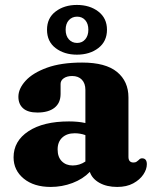

<svg xmlns="http://www.w3.org/2000/svg" viewBox="-20 -744 622 778"><path d="M35 -106.5Q35 -172.5 95.2 -212.2Q155.5 -252 259.5 -252Q297 -252 326 -245.5V-380Q326 -406 311.8 -421Q297.5 -436 272.5 -436Q251.5 -436 238.5 -427Q225.5 -418 225.5 -404V-363.5Q225.5 -327 201 -307.5Q176.5 -288 131.5 -288Q93 -288 73.8 -305Q54.5 -322 54.5 -352Q54.5 -384.5 83.5 -416.5Q112.5 -448.5 170 -469.5Q227.5 -490.5 313 -490.5Q408 -490.5 454.2 -452.5Q500.5 -414.5 500.5 -349V-108.5Q500.5 -85.5 521 -85.5Q529 -85.5 533.5 -88.8Q538 -92 542 -95.5Q544.5 -98.5 547.8 -100.5Q551 -102.5 555.5 -102.5Q575 -102.5 575 -78.5Q575 -58 560.8 -36.8Q546.5 -15.5 519.8 -1Q493 13.5 455 13.5Q412.5 13.5 382.8 -3.2Q353 -20 344 -47.5Q316 -18.5 273.8 -2.5Q231.5 13.5 185.5 13.5Q117.5 13.5 76.2 -20.2Q35 -54 35 -106.5ZM213.5 -138.5Q213.5 -107.5 230.5 -90.5Q247.5 -73.5 274.5 -73.5Q302.5 -73.5 326 -89.5V-196.5Q305.5 -204 282.5 -204Q251 -204 232.2 -186.5Q213.5 -169 213.5 -138.5ZM291.5 -522.5Q240.5 -522.5 205.5 -549Q170.5 -575.5 170.5 -623.5Q170.5 -671 205.5 -697.5Q240.5 -724 291.5 -724Q344 -724 378.8 -697Q413.5 -670 413.5 -623.5Q413.5 -576.5 378.8 -549.5Q344 -522.5 291.5 -522.5ZM292.5 -676.5Q272 -676.5 259 -662.2Q246 -648 246 -623.5Q246 -599 259 -584.5Q272 -570 292.5 -570Q313 -570 325.5 -584.8Q338 -599.5 338 -623.5Q338 -648 325.5 -662.2Q313 -676.5 292.5 -676.5Z"/></svg>

Font: Fraunces 9pt Soft
Style: Bold
Weight: 700
Version: Version 1.000;[b76b70a41]